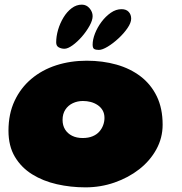

<svg xmlns="http://www.w3.org/2000/svg" viewBox="-20 -777 782 827"><path d="M348 30Q284.5 30 225 16.5Q165.5 3 118.5 -26.2Q71.5 -55.5 44 -101.8Q16.5 -148 16.5 -214Q16.5 -286.5 42.8 -342.5Q69 -398.5 115 -437.2Q161 -476 222.2 -495.8Q283.5 -515.5 353.5 -515.5Q422 -515.5 481.5 -498.8Q541 -482 585.8 -447.8Q630.5 -413.5 655.5 -361.8Q680.5 -310 680.5 -240Q680.5 -183 653.5 -133.8Q626.5 -84.5 579.8 -48Q533 -11.5 473.2 9.2Q413.5 30 348 30ZM336 -182.5Q360.5 -182.5 378.2 -189.8Q396 -197 407.2 -209.5Q418.5 -222 424.2 -237.5Q430 -253 430 -269Q430 -288 422 -301.8Q414 -315.5 400.5 -324.5Q387 -333.5 370.8 -337.8Q354.5 -342 337 -342Q313.5 -342 293.5 -332.5Q273.5 -323 261.5 -304.8Q249.5 -286.5 249.5 -260.5Q249.5 -237 260.2 -219.5Q271 -202 290.5 -192.2Q310 -182.5 336 -182.5ZM257.5 -567Q244.5 -567 233.2 -573Q222 -579 222 -594.5Q222 -620.5 230.2 -648.8Q238.5 -677 253.5 -701.8Q268.5 -726.5 288.8 -741.8Q309 -757 332.5 -757Q352.5 -757 365.8 -741.2Q379 -725.5 379 -707.5Q379 -690 365.8 -666Q352.5 -642 332.8 -619.2Q313 -596.5 292.5 -581.8Q272 -567 257.5 -567ZM406 -562Q393 -562 386 -565.8Q379 -569.5 379 -585Q379 -606.5 389.2 -632.8Q399.5 -659 417.2 -682.8Q435 -706.5 457.2 -722Q479.5 -737.5 503.5 -737.5Q523.5 -737.5 534.2 -726Q545 -714.5 545 -696.5Q545 -679 529.2 -656Q513.5 -633 490.2 -611.5Q467 -590 443.8 -576Q420.5 -562 406 -562Z"/></svg>

Font: Gluten Thin ExtraBold
Style: Regular
Weight: 800
Version: Version 1.300